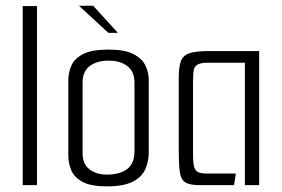

<svg xmlns="http://www.w3.org/2000/svg" viewBox="-20 -649 988 673"><path d="M59.6 -627.7H109.6V0H59.6Z M353.8 4.2Q297.7 4.2 268.7 -11.8Q239.6 -27.8 229.6 -52.8Q219.5 -77.8 219.5 -103.1V-367.9Q219.5 -394.2 230 -418.7Q240.4 -443.2 270.6 -459.2Q300.8 -475.2 360.7 -475.2Q417.5 -475.2 447.8 -459.5Q478.2 -443.7 489.8 -419.3Q501.4 -394.8 501.4 -368.4V-114.9Q501.4 -83.3 489.4 -56.1Q477.4 -28.8 445.5 -12.3Q413.7 4.2 353.8 4.2ZM353.5 -37Q400.8 -37 426.1 -56.7Q451.4 -76.4 451.4 -119.2V-359.6Q451.4 -397.6 426.8 -417Q402.3 -436.4 360.5 -436.4Q319.4 -436.4 294.5 -417.4Q269.5 -398.4 269.5 -359.6V-112.3Q269.5 -74.1 293.7 -55.5Q317.8 -37 353.5 -37ZM359.9 -533.8 256.8 -628.8H306.6L393.2 -533.8Z M680.4 0Q644.5 0 629 -10.2Q613.5 -20.3 610 -47.9Q606.5 -75.5 606.5 -126.8V-376.8Q606.5 -415.8 614.6 -435.9Q622.6 -455.9 645.7 -463Q668.7 -470 713.7 -470H888.4V0H838.4V-429.2H710.5Q682.5 -429.2 671.3 -422Q660 -414.8 658.3 -398.4Q656.5 -382 656.5 -352.8V-115Q656.5 -84.2 659.5 -68.2Q662.5 -52.2 672.7 -46.5Q682.8 -40.8 704.1 -40.8H806.6L800.3 0Z"/></svg>

Font: Smooch Sans Thin
Style: Regular
Weight: 100
Designer: Robert E. Leuschke
Foundry: Robert E. Leuschke
Version: Version 1.010